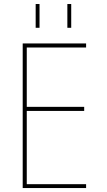

<svg xmlns="http://www.w3.org/2000/svg" viewBox="-20 -950 540 970"><path d="M320.3 -809.6V-929.7H339.8V-809.6ZM160.2 -809.6V-929.7H179.7V-809.6ZM115.2 -410.2H405.3V-389.6H115.2V-19.5H415V0H94.7V-730.5H415V-710H115.2Z"/></svg>

Font: Mgen+ 1m thin
Style: Regular
Weight: 100
Designer: [Source Han Sans]
Ryoko NISHIZUKA  (kana & ideographs); Paul D. Hunt (Latin, Greek & Cyrillic); Wenlong ZHANG  (bopomofo
Version: Version 1.059.20150602